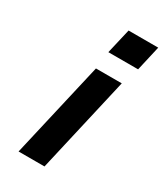

<svg xmlns="http://www.w3.org/2000/svg" viewBox="-183 -795 742 868"><g transform="rotate(30 188.5 -361.0)"><path d="M347.2 -591.8H191.9L222.2 -722.2H377ZM200.2 0H64.9L180.2 -500H314.9Z"/></g></svg>

Font: Perun
Style: Bold Italic
Weight: 700
Italic angle: -12°
Foundry: Copyright (c) Stefan Peev, Context Ltd, 2016
Version: Version 001.000